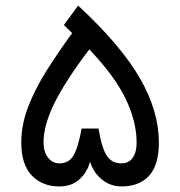

<svg xmlns="http://www.w3.org/2000/svg" viewBox="-20 -671 648 691"><path d="M261.2 -650.9Q415 -508.3 483.4 -389.6Q551.8 -271 551.8 -158.7Q551.8 -76.7 516.4 -38.3Q481 0 417 0Q377.4 0 346.7 -25.1Q315.9 -50.3 304.2 -89.4Q293.5 -50.3 265.4 -25.1Q237.3 0 193.8 0Q131.8 0 94.2 -39.6Q56.6 -79.1 56.6 -158.7Q56.6 -222.7 81.8 -287.6Q106.9 -352.5 148.7 -418.5Q190.4 -484.4 239.7 -551.8L210 -581.1ZM193.4 -83Q226.6 -83 243.4 -109.6Q260.3 -136.2 273.9 -208.5H334.5Q346.7 -136.2 365 -109.6Q383.3 -83 417 -83Q442.9 -83 457.3 -102.8Q471.7 -122.6 471.7 -158.2Q471.7 -233.4 432.1 -315.7Q392.6 -397.9 301.3 -493.2Q217.3 -382.8 177 -302Q136.7 -221.2 136.7 -158.2Q136.7 -124 153.1 -103.5Q169.4 -83 193.4 -83Z"/></svg>

Font: Vazir WOL-UI
Style: Regular-WOL-UI
Weight: 400
Designer: Saber Rastikerdar
Foundry: Saber Rastikerdar
Version: Version 30.1.0